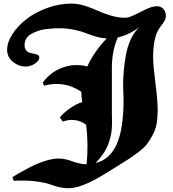

<svg xmlns="http://www.w3.org/2000/svg" viewBox="-20 -857 945 1050"><path d="M194.8 -543.9Q194.8 -524.4 170.7 -508.8Q146.5 -493.2 121.1 -493.2Q82 -493.2 50.5 -519Q19 -544.9 19 -585Q19 -626 48.1 -670.7Q77.1 -715.3 124.3 -752.2Q171.4 -789.1 237.5 -813.2Q303.7 -837.4 372.1 -837.4Q405.3 -837.4 444.3 -825.2Q483.4 -813 513.9 -798.6Q544.4 -784.2 585.4 -772Q626.5 -759.8 663.1 -759.8Q684.1 -759.8 715.3 -775.4Q746.6 -791 779.5 -806.9Q812.5 -822.8 837.4 -822.8Q861.8 -822.8 874.5 -806.9Q887.2 -791 887.2 -771Q887.2 -756.3 880.1 -743.9Q873 -731.4 862.8 -718.3Q852.5 -705.1 842 -686Q831.5 -667 824.5 -630.1Q817.4 -593.3 817.4 -542.5Q817.4 -501 829.8 -403.8Q842.3 -306.6 842.3 -257.3Q842.3 -214.4 836.4 -180.4Q830.6 -146.5 814.5 -117.7Q798.3 -88.9 783.9 -69.3Q769.5 -49.8 737.3 -25.4Q705.1 -1 683.1 13.2Q661.1 27.3 615.2 55.7Q576.2 79.6 555.2 92.8Q427.7 172.4 355 172.4Q328.1 172.4 301.5 165.8Q274.9 159.2 254.2 151.4Q233.4 143.6 191.9 137Q150.4 130.4 96.7 130.4Q72.8 130.4 55.2 131.8L47.9 111.8Q63.5 101.6 83.7 89.8Q104 78.1 144 57.4Q184.1 36.6 226.6 23.2Q269 9.8 301.8 9.8Q333.5 9.8 376.2 25.4Q418.9 41 447.3 41H453.6Q464.8 -71.8 450.7 -175.3Q415 -201.2 373 -201.2Q347.7 -201.2 323.2 -191.9Q320.8 -195.8 315.2 -203.4Q309.6 -210.9 307.1 -214.8Q327.1 -239.7 362.3 -264.4Q397.5 -289.1 429.7 -298.8Q424.8 -329.6 424.8 -351.1V-355Q330.6 -418.5 220.2 -388.2L213.9 -405.8Q258.3 -465.3 324.5 -488.3Q390.6 -511.2 457.5 -493.7Q493.7 -573.2 563.5 -647Q536.1 -647.9 505.1 -657Q474.1 -666 449.5 -676Q424.8 -686 385.5 -694.3Q346.2 -702.6 303.7 -702.6Q287.1 -702.6 270.8 -701.7Q254.4 -700.7 231 -697.8Q207.5 -694.8 188.5 -688.2Q169.4 -681.6 151.9 -672.1Q134.3 -662.6 124.3 -646.7Q114.3 -630.9 114.3 -610.8Q114.3 -592.8 122.6 -582.3Q130.9 -571.8 142.6 -568.4Q154.3 -564.9 166.3 -563Q178.2 -561 186.5 -556.9Q194.8 -552.7 194.8 -543.9ZM502.4 34.7Q581.5 15.1 618.7 -68.8Q655.8 -152.8 655.8 -313Q655.8 -326.2 654.5 -352.8Q653.3 -379.4 653.3 -393.1Q653.3 -429.7 656.5 -467Q659.7 -504.4 668 -553Q676.3 -601.6 696 -643.6Q715.8 -685.5 744.1 -710Q686.5 -666 624 -652.3Q591.8 -578.6 591.8 -484.9V-243.2Q591.8 -235.8 592.3 -215.1Q592.8 -194.3 592.8 -183.3Q592.8 -172.4 591.1 -151.4Q589.4 -130.4 586.2 -116.2Q583 -102.1 576.4 -80.8Q569.8 -59.6 560.5 -42.5Q551.3 -25.4 536.4 -4.9Q521.5 15.6 502.4 34.7Z"/></svg>

Font: KJV1611
Style: Regular
Weight: 400
Version: Version 3.6.1